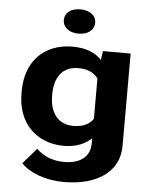

<svg xmlns="http://www.w3.org/2000/svg" viewBox="-62 -797 834 1056"><g transform="rotate(5 355.0 -269.0)"><path d="M465 -45V-17C465 57 411 98 322 98C252 98 204 72 169 39L94 125C141 174 228 208 331 208C376 208 416 203 454 193C559 165 635 96 635 -18V-528H482L475 -479C440 -515 390 -538 313 -538C273 -538 237 -531 205 -518C108 -478 56 -389 56 -268V-258C56 -178 81 -111 124 -66C164 -24 226 10 312 10C382 10 431 -13 465 -45ZM465 -375V-153C445 -123 411 -104 355 -104C333 -104 313 -108 297 -116C248 -140 225 -193 225 -258V-268C225 -349 259 -423 356 -423C411 -423 444 -404 465 -375ZM339 -612C390 -612 426 -638 426 -679C426 -720 390 -746 339 -746C288 -746 253 -721 253 -679C253 -639 289 -612 339 -612Z"/></g></svg>

Font: Asimov
Style: XWid
Weight: 500
Designer: Google
Version: Version 2.000980; 2014